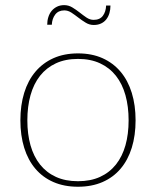

<svg xmlns="http://www.w3.org/2000/svg" viewBox="-20 -704 594 730"><path d="M57.5 0ZM276.5 -501Q329 -501 369.8 -482.8Q410.5 -464.5 438.5 -431.2Q466.5 -398 481 -351Q495.5 -304 495.5 -246.5Q495.5 -189 481 -142.2Q466.5 -95.5 438.5 -62.5Q410.5 -29.5 369.8 -11.8Q329 6 276.5 6Q224 6 183.2 -11.8Q142.5 -29.5 114.5 -62.5Q86.5 -95.5 72 -142.2Q57.5 -189 57.5 -246.5Q57.5 -304 72 -351Q86.5 -398 114.5 -431.2Q142.5 -464.5 183.2 -482.8Q224 -501 276.5 -501ZM276.5 -15Q324.5 -15 360.5 -31.5Q396.5 -48 420.8 -78.5Q445 -109 457 -151.5Q469 -194 469 -246.5Q469 -299 457 -342Q445 -385 420.8 -415.8Q396.5 -446.5 360.5 -463.2Q324.5 -480 276.5 -480Q228.5 -480 192.5 -463.2Q156.5 -446.5 132.2 -415.8Q108 -385 96 -342Q84 -299 84 -246.5Q84 -194 96 -151.5Q108 -109 132.2 -78.5Q156.5 -48 192.5 -31.5Q228.5 -15 276.5 -15ZM336 -628.5Q359.5 -628.5 371 -643.8Q382.5 -659 383.5 -683H400Q400 -667.5 396 -654Q392 -640.5 384.2 -630.5Q376.5 -620.5 364.5 -614.8Q352.5 -609 336.5 -609Q320 -609 305.8 -617.8Q291.5 -626.5 278.2 -636.8Q265 -647 251.8 -655.8Q238.5 -664.5 224.5 -664.5Q202 -664.5 190 -648.8Q178 -633 177 -610H159.5Q159.5 -625.5 163.8 -639Q168 -652.5 176.2 -662.5Q184.5 -672.5 196.5 -678.5Q208.5 -684.5 224 -684.5Q240.5 -684.5 255 -675.8Q269.5 -667 282.8 -656.5Q296 -646 309 -637.2Q322 -628.5 336 -628.5Z"/></svg>

Font: Lato Thin
Style: Regular
Weight: 200
Designer: Lukasz Dziedzic
Foundry: tyPoland Lukasz Dziedzic
Version: Version 2.007; 2014-02-27